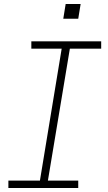

<svg xmlns="http://www.w3.org/2000/svg" viewBox="-20 -942 540 962"><path d="M22 0V-37H180L289 -698H137V-735H487V-698H330L220 -37H372V0ZM297 -848 309 -922H384L372 -848Z"/></svg>

Font: Iosevka SS04 Extralight
Style: Italic
Weight: 200
Italic angle: -9°
Monospace: yes
Designer: Belleve Invis
Foundry: Belleve Invis
Version: Version 19.0.0; ttfautohint (v1.8.4)